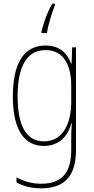

<svg xmlns="http://www.w3.org/2000/svg" viewBox="-20 -785 510 1046"><path d="M279 -756V-765H265C238 -720 218 -662 206 -614V-605H236C241 -646 265 -722 279 -756ZM228 -537C105 -537 50 -432 50 -260C50 -78 112 10 219 10C299 10 350 -40 368 -113H371C368 -72 368 -47 368 -14V32C368 156 317 216 204 216C150 216 109 202 70 181V209C107 229 150 241 204 241C338 241 394 167 394 32V-527H373L370 -439H367C348 -491 309 -537 228 -537ZM228 -512C331 -512 368 -424 368 -319V-229C368 -129 333 -15 219 -15C126 -15 76 -95 76 -260C76 -413 120 -512 228 -512Z"/></svg>

Font: Noto Sans Kannada Condensed Thin
Style: Regular
Weight: 100
Width: 3
Designer: Jelle Bosma - Monotype Design Team
Foundry: Monotype Imaging Inc.
Version: Version 2.005